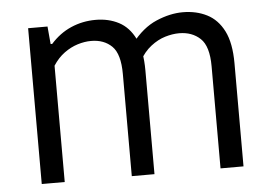

<svg xmlns="http://www.w3.org/2000/svg" viewBox="-44 -609 936 666"><g transform="rotate(-5 424.0 -275.5)"><path d="M75.5 0V-542.5H143L148.5 -481H154Q185 -516 225.2 -533.5Q265.5 -551 311 -551Q356 -551 391.5 -532.5Q427 -514 447.5 -472.2Q468 -430.5 468 -360.5V0H389V-355.5Q389 -425.5 361.5 -452.5Q334 -479.5 289 -479.5Q266.5 -479.5 242.2 -472Q218 -464.5 195.5 -448.2Q173 -432 155.5 -405V0ZM698 0V-355.5Q698 -425.5 669.2 -452.5Q640.5 -479.5 595.5 -479.5Q572.5 -479.5 546.8 -471.8Q521 -464 496.8 -445.2Q472.5 -426.5 454.5 -394L434.5 -458.5Q474 -510 522 -530.5Q570 -551 614.5 -551Q661.5 -551 698.5 -532.2Q735.5 -513.5 756.8 -471.5Q778 -429.5 778 -359V0Z"/></g></svg>

Font: Encode Sans Condensed Thin
Style: Regular
Weight: 400
Version: Version 3.002